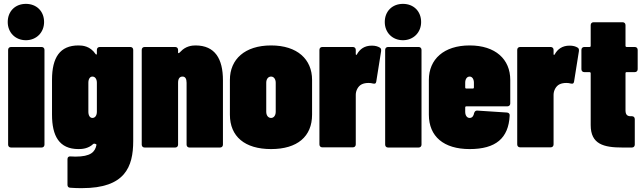

<svg xmlns="http://www.w3.org/2000/svg" viewBox="-20 -763 3325 993"><path d="M114 -555C168 -555 208 -595 208 -649C208 -705 169 -743 114 -743C59 -743 20 -705 20 -649C20 -595 59 -555 114 -555ZM37 0H195C204 0 210 -6 210 -15V-505C210 -514 204 -520 195 -520H37C28 -520 22 -514 22 -505V-15C22 -6 28 0 37 0Z M481 -505V-485C481 -480 477 -479 474 -484C446 -525 407 -528 386 -528C290 -528 249 -466 249 -350V-170C249 -60 286 8 386 8C402 8 436 7 463 -19C467 -22 479 -18 479 -14C472 23 449 47 370 47C362 47 354 46 345 46C335 45 329 50 329 60V193C329 202 334 208 344 208C366 210 386 210 405 210C626 210 669 101 669 -34V-505C669 -514 663 -520 654 -520H496C487 -520 481 -514 481 -505ZM458 -153C445 -153 437 -166 437 -185V-335C437 -354 445 -367 458 -367C472 -367 481 -354 481 -335V-185C481 -166 472 -153 458 -153Z M991 -528C972 -528 940 -524 915 -497C910 -491 905 -488 903 -488C902 -488 901 -488 901 -490V-505C901 -514 895 -520 886 -520H728C719 -520 713 -514 713 -505V-15C713 -6 719 0 728 0H886C895 0 901 -6 901 -15V-335C901 -356 909 -367 924 -367C938 -367 945 -356 945 -335V-15C945 -6 951 0 960 0H1118C1127 0 1133 -6 1133 -15V-348C1133 -459 1092 -528 991 -528Z M1382 8C1518 8 1594 -57 1594 -170V-350C1594 -456 1518 -528 1382 -528C1246 -528 1169 -456 1169 -350V-170C1169 -57 1246 8 1382 8ZM1382 -153C1367 -153 1357 -166 1357 -185V-335C1357 -354 1367 -367 1382 -367C1396 -367 1406 -354 1406 -335V-185C1406 -166 1396 -153 1382 -153Z M1903 -527C1865 -527 1841 -509 1826 -482C1823 -477 1820 -478 1820 -484V-505C1820 -514 1814 -520 1805 -520H1647C1638 -520 1632 -514 1632 -505V-16C1632 -7 1638 -1 1647 -1H1805C1814 -1 1820 -7 1820 -16V-273C1820 -294 1832 -318 1851 -327C1861 -332 1874 -334 1886 -334C1894 -334 1902 -333 1909 -331C1919 -329 1924 -330 1926 -341L1951 -498C1952 -507 1951 -513 1944 -517C1934 -523 1921 -527 1903 -527Z M2064 -555C2118 -555 2158 -595 2158 -649C2158 -705 2119 -743 2064 -743C2009 -743 1970 -705 1970 -649C1970 -595 2009 -555 2064 -555ZM1987 0H2145C2154 0 2160 -6 2160 -15V-505C2160 -514 2154 -520 2145 -520H1987C1978 -520 1972 -514 1972 -505V-15C1972 -6 1978 0 1987 0Z M2619 -228V-350C2619 -456 2543 -528 2409 -528C2275 -528 2198 -456 2198 -350V-170C2198 -57 2275 8 2409 8C2544 8 2610 -48 2616 -165C2617 -175 2611 -180 2602 -181L2449 -191C2440 -192 2435 -187 2432 -178C2430 -165 2423 -153 2409 -153C2395 -153 2386 -166 2386 -185V-207C2386 -211 2388 -213 2392 -213H2604C2613 -213 2619 -219 2619 -228ZM2409 -367C2422 -367 2431 -354 2431 -335V-311C2431 -307 2429 -305 2425 -305H2392C2388 -305 2386 -307 2386 -311V-335C2386 -354 2395 -367 2409 -367Z M2926 -527C2888 -527 2864 -509 2849 -482C2846 -477 2843 -478 2843 -484V-505C2843 -514 2837 -520 2828 -520H2670C2661 -520 2655 -514 2655 -505V-16C2655 -7 2661 -1 2670 -1H2828C2837 -1 2843 -7 2843 -16V-273C2843 -294 2855 -318 2874 -327C2884 -332 2897 -334 2909 -334C2917 -334 2925 -333 2932 -331C2942 -329 2947 -330 2949 -341L2974 -498C2975 -507 2974 -513 2967 -517C2957 -523 2944 -527 2926 -527Z M3278 -405V-505C3278 -514 3272 -520 3263 -520H3221C3217 -520 3215 -523 3215 -526V-633C3215 -642 3209 -648 3200 -648H3050C3041 -648 3035 -642 3035 -633V-526C3035 -522 3033 -520 3029 -520H3002C2993 -520 2987 -514 2987 -505V-405C2987 -396 2993 -390 3002 -390H3029C3033 -390 3035 -387 3035 -384V-116C3035 -17 3102 0 3200 0H3248C3257 0 3263 -6 3263 -15V-147C3263 -156 3257 -162 3248 -162H3246C3228 -161 3215 -166 3215 -192V-384C3215 -388 3217 -390 3221 -390H3263C3272 -390 3278 -396 3278 -405Z"/></svg>

Font: Barlow Condensed Black
Style: Regular
Weight: 900
Width: 3
Designer: Jeremy Tribby
Foundry: Tribby Type
Version: Version 1.422;hotconv 1.0.109;makeotfexe 2.5.65596